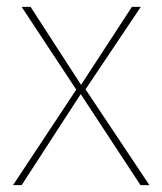

<svg xmlns="http://www.w3.org/2000/svg" viewBox="-20 -539 473 559"><path d="M415 0H389L215 -265L43 0H18L202 -278L43 -519H69L216 -292L364 -519H390L229 -279Z"/></svg>

Font: FiraSans
Style: Regular
Weight: 150
Designer: Carrois Corporate & Edenspiekermann AG
Foundry: Carrois Corporate GbR & Edenspiekermann AG
Version: Version 3.106;PS 003.106;hotconv 1.0.70;makeotf.lib2.5.58329